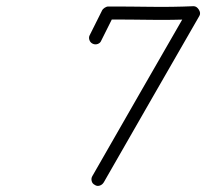

<svg xmlns="http://www.w3.org/2000/svg" viewBox="-20 -579 666 620"><path d="M279 -438Q271 -442 268.5 -450.5Q266 -459 270 -466Q280 -486 290 -506Q300 -526 310 -546Q311 -549 318 -554Q325 -558 328 -558Q397 -558 466.5 -557Q536 -556 605 -559Q615 -559 622 -548Q629 -537 624 -528Q546 -393 469 -258.5Q392 -124 315 10Q315 10 315 10Q315 10 315 10Q310 18 301.5 20.5Q293 23 286 18Q278 14 276 5.5Q274 -3 278 -10Q355 -145 432.5 -279.5Q510 -414 587 -548Q590 -553 595 -549Q600 -545 605 -538Q609 -531 610.5 -524Q612 -517 606 -517Q537 -514 467.5 -515Q398 -516 328 -516Q327 -516 330 -518.5Q333 -521 337 -523Q341 -526 344.5 -527.5Q348 -529 347 -528Q337 -508 327 -488Q317 -468 307 -448Q304 -440 295.5 -437Q287 -434 279 -438Z"/></svg>

Font: FRB American Cursive Medium
Style: Italic
Weight: 500
Italic angle: -25°
Version: Version 2.0;Modular Font Editor K font №1